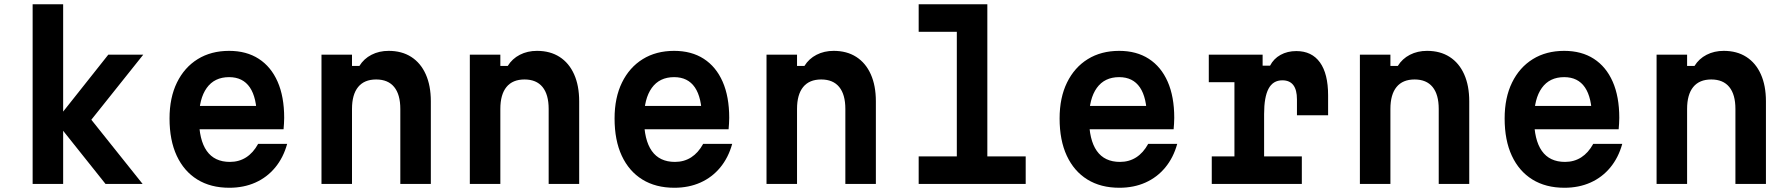

<svg xmlns="http://www.w3.org/2000/svg" viewBox="-20 -868 8440 906"><path d="M478 0 242 -296 491 -610H656L411 -303L653 0ZM134 0V-848H278V0Z M892 -368H1240L1192 -311Q1192 -407 1159 -455.5Q1126 -504 1061 -504Q992 -504 955.5 -453Q919 -402 919 -309Q919 -208 955.5 -156Q992 -104 1065 -104Q1108 -104 1141.5 -125.5Q1175 -147 1198 -189H1335Q1317 -124 1278.5 -77.5Q1240 -31 1185 -6.5Q1130 18 1062 18Q974 18 911 -21Q848 -60 814 -133Q780 -206 780 -309Q780 -407 815 -478.5Q850 -550 913 -589Q976 -628 1061 -628Q1143 -628 1201 -590.5Q1259 -553 1290 -482.5Q1321 -412 1321 -312Q1321 -297 1320 -284Q1319 -271 1318 -258H892Z M1497 0V-610H1641V-557H1676Q1697 -591 1733 -609.5Q1769 -628 1814 -628Q1876 -628 1920.5 -599.5Q1965 -571 1989 -517.5Q2013 -464 2013 -390V0H1869V-354Q1869 -422 1840 -457.5Q1811 -493 1755 -493Q1699 -493 1670 -457.5Q1641 -422 1641 -354V0Z M2197 0V-610H2341V-557H2376Q2397 -591 2433 -609.5Q2469 -628 2514 -628Q2576 -628 2620.5 -599.5Q2665 -571 2689 -517.5Q2713 -464 2713 -390V0H2569V-354Q2569 -422 2540 -457.5Q2511 -493 2455 -493Q2399 -493 2370 -457.5Q2341 -422 2341 -354V0Z M2992 -368H3340L3292 -311Q3292 -407 3259 -455.5Q3226 -504 3161 -504Q3092 -504 3055.5 -453Q3019 -402 3019 -309Q3019 -208 3055.5 -156Q3092 -104 3165 -104Q3208 -104 3241.5 -125.5Q3275 -147 3298 -189H3435Q3417 -124 3378.5 -77.5Q3340 -31 3285 -6.5Q3230 18 3162 18Q3074 18 3011 -21Q2948 -60 2914 -133Q2880 -206 2880 -309Q2880 -407 2915 -478.5Q2950 -550 3013 -589Q3076 -628 3161 -628Q3243 -628 3301 -590.5Q3359 -553 3390 -482.5Q3421 -412 3421 -312Q3421 -297 3420 -284Q3419 -271 3418 -258H2992Z M3597 0V-610H3741V-557H3776Q3797 -591 3833 -609.5Q3869 -628 3914 -628Q3976 -628 4020.5 -599.5Q4065 -571 4089 -517.5Q4113 -464 4113 -390V0H3969V-354Q3969 -422 3940 -457.5Q3911 -493 3855 -493Q3799 -493 3770 -457.5Q3741 -422 3741 -354V0Z M4315 -848H4639V-130H4820V0H4315V-130H4495V-718H4315Z M5092 -368H5440L5392 -311Q5392 -407 5359 -455.5Q5326 -504 5261 -504Q5192 -504 5155.5 -453Q5119 -402 5119 -309Q5119 -208 5155.5 -156Q5192 -104 5265 -104Q5308 -104 5341.5 -125.5Q5375 -147 5398 -189H5535Q5517 -124 5478.5 -77.5Q5440 -31 5385 -6.5Q5330 18 5262 18Q5174 18 5111 -21Q5048 -60 5014 -133Q4980 -206 4980 -309Q4980 -407 5015 -478.5Q5050 -550 5113 -589Q5176 -628 5261 -628Q5343 -628 5401 -590.5Q5459 -553 5490 -482.5Q5521 -412 5521 -312Q5521 -297 5520 -284Q5519 -271 5518 -258H5092Z M5684 -610H5938V-558H5973Q5990 -591 6022.5 -609Q6055 -627 6097 -627Q6170 -627 6208.5 -573.5Q6247 -520 6247 -418V-324H6100V-399Q6100 -489 6031 -489Q5987 -489 5966 -449.5Q5945 -410 5945 -330V-130H6123V0H5698V-130H5805V-480H5684Z M6397 0V-610H6541V-557H6576Q6597 -591 6633 -609.5Q6669 -628 6714 -628Q6776 -628 6820.5 -599.5Q6865 -571 6889 -517.5Q6913 -464 6913 -390V0H6769V-354Q6769 -422 6740 -457.5Q6711 -493 6655 -493Q6599 -493 6570 -457.5Q6541 -422 6541 -354V0Z M7192 -368H7540L7492 -311Q7492 -407 7459 -455.5Q7426 -504 7361 -504Q7292 -504 7255.5 -453Q7219 -402 7219 -309Q7219 -208 7255.5 -156Q7292 -104 7365 -104Q7408 -104 7441.5 -125.5Q7475 -147 7498 -189H7635Q7617 -124 7578.5 -77.5Q7540 -31 7485 -6.5Q7430 18 7362 18Q7274 18 7211 -21Q7148 -60 7114 -133Q7080 -206 7080 -309Q7080 -407 7115 -478.5Q7150 -550 7213 -589Q7276 -628 7361 -628Q7443 -628 7501 -590.5Q7559 -553 7590 -482.5Q7621 -412 7621 -312Q7621 -297 7620 -284Q7619 -271 7618 -258H7192Z M7797 0V-610H7941V-557H7976Q7997 -591 8033 -609.5Q8069 -628 8114 -628Q8176 -628 8220.5 -599.5Q8265 -571 8289 -517.5Q8313 -464 8313 -390V0H8169V-354Q8169 -422 8140 -457.5Q8111 -493 8055 -493Q7999 -493 7970 -457.5Q7941 -422 7941 -354V0Z"/></svg>

Font: Martian Mono SemiExpanded SemiBold
Style: Regular
Weight: 600
Monospace: yes
Version: Version 0.930